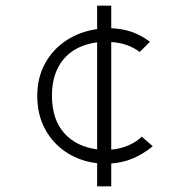

<svg xmlns="http://www.w3.org/2000/svg" viewBox="-20 -580 688 680"><path d="M324 80V-2Q263 -9 215 -40.5Q167 -72 139.5 -123Q112 -174 112 -240Q112 -305.5 139.8 -355.8Q167.5 -406 215.5 -437.2Q263.5 -468.5 324 -477V-560H374V-480Q413 -478.5 446 -467.2Q479 -456 511 -432L475 -396Q455 -411 429.5 -420.2Q404 -429.5 374 -431V-50Q408 -53 436.8 -66Q465.5 -79 482 -96L521 -62Q488 -35 452 -19.5Q416 -4 374 -1V80ZM324 -51V-430Q274 -423.5 238.2 -399.8Q202.5 -376 183.2 -336Q164 -296 164 -241Q164 -158 206.5 -109.5Q249 -61 324 -51Z"/></svg>

Font: Geologica Cursive Thin
Style: Regular
Weight: 250
Designer: Sindre Bremnes, Frode Helland
Foundry: Monokrom Skriftforlag AS
Version: Version 1.010;gftools[0.9.28]